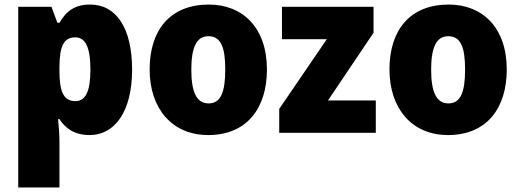

<svg xmlns="http://www.w3.org/2000/svg" viewBox="-20 -583 2285 843"><path d="M376 -563C309 -563 271 -535 241 -483H232L206 -553H60V240H241V37C241 4 238 -26 235 -60H241C267 -20 306 10 374 10C483 10 560 -92 560 -277C560 -459 491 -563 376 -563ZM311 -419C354 -419 377 -377 377 -277C377 -180 355 -139 311 -139C258 -139 241 -183 241 -271V-292C242 -379 259 -419 311 -419Z M1152 -278C1152 -461 1046 -563 897 -563C728 -563 637 -452 637 -278C637 -107 735 10 894 10C1065 10 1152 -109 1152 -278ZM820 -277C820 -375 843 -424 895 -424C950 -424 969 -375 969 -278C969 -180 950 -129 896 -129C842 -129 820 -181 820 -277Z M1630 0V-142H1420L1620 -439V-553H1218V-411H1415L1206 -105V0Z M2205 -278C2205 -461 2099 -563 1950 -563C1781 -563 1690 -452 1690 -278C1690 -107 1788 10 1947 10C2118 10 2205 -109 2205 -278ZM1873 -277C1873 -375 1896 -424 1948 -424C2003 -424 2022 -375 2022 -278C2022 -180 2003 -129 1949 -129C1895 -129 1873 -181 1873 -277Z"/></svg>

Font: Noto Sans Khmer SemiCondensed Black
Style: Regular
Weight: 900
Width: 4
Designer: Danh Hong and the Monotype Design Team
Foundry: Monotype Imaging Inc.
Version: Version 2.004